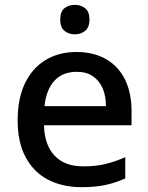

<svg xmlns="http://www.w3.org/2000/svg" viewBox="-20 -764 614 794"><path d="M296 -549Q367 -549 418.5 -519.5Q470 -490 497 -435Q524 -380 524 -305V-246H162Q164 -164 206 -120Q248 -76 324 -76Q375 -76 415 -85.5Q455 -95 498 -114V-26Q457 -8 416 1Q375 10 317 10Q239 10 179.5 -20.5Q120 -51 86.5 -113Q53 -175 53 -266Q53 -356 83 -419Q113 -482 168 -515.5Q223 -549 296 -549ZM297 -467Q239 -467 205 -430Q171 -393 164 -325H418Q418 -368 404.5 -399Q391 -430 364.5 -448.5Q338 -467 297 -467ZM290 -744Q314 -744 332 -730Q350 -716 350 -683Q350 -651 332 -636.5Q314 -622 290 -622Q264 -622 246.5 -636.5Q229 -651 229 -683Q229 -716 246.5 -730Q264 -744 290 -744Z"/></svg>

Font: Noto Sans Khmer Medium
Style: Regular
Weight: 500
Version: Version 2.003